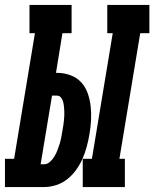

<svg xmlns="http://www.w3.org/2000/svg" viewBox="-57 -755 623 775"><path d="M277 0V-114H314L398 -621H376V-735H546V-621H509L425 -114H447V0ZM-37 0V-114H0L84 -621H62V-735H232V-621H195L169 -461H173Q201 -461 227 -451.5Q253 -442 270.5 -423Q288 -404 297 -378.5Q306 -353 309 -325.5Q312 -298 310.5 -269.5Q309 -241 304 -213Q300 -189 293.5 -164.5Q287 -140 277 -116.5Q267 -93 251.5 -71Q236 -49 215.5 -32.5Q195 -16 170 -8Q145 0 121 0ZM107 -92H121Q134 -92 145 -102Q156 -112 163 -124Q170 -136 175 -149Q180 -162 184 -175Q188 -188 190.5 -201.5Q193 -215 195 -228Q197 -238 198.5 -248Q200 -258 201 -268Q202 -278 202.5 -287.5Q203 -297 202.5 -307Q202 -317 201 -326.5Q200 -336 197.5 -345Q195 -354 189 -361.5Q183 -369 173 -369H153Z"/></svg>

Font: Iosevka Slab Heavy
Style: Italic
Weight: 900
Italic angle: -9°
Monospace: yes
Designer: Belleve Invis
Foundry: Belleve Invis
Version: Version 11.1.0; ttfautohint (v1.8.3)